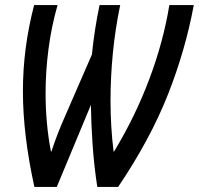

<svg xmlns="http://www.w3.org/2000/svg" viewBox="-20 -734 781 754"><path d="M115 0Q70 -205 70 -375Q70 -462 81 -545.5Q92 -629 114 -714H206Q182 -630 170.5 -542Q159 -454 159 -367Q159 -249 180 -139H182Q193 -173 206.5 -208Q220 -243 237 -281L341 -520Q346 -570 353.5 -618.5Q361 -667 371 -714H452Q433 -623 423.5 -528Q414 -433 414 -338Q414 -288 417 -238Q420 -188 426 -139H428Q512 -278 567 -425Q622 -572 645 -714H741Q708 -536 639 -361.5Q570 -187 444 0H362Q349 -86 343.5 -167.5Q338 -249 337 -322L203 0Z"/></svg>

Font: Noto Sans ExtraCondensed Medium
Style: Italic
Weight: 500
Width: 2
Italic angle: -12°
Designer: Monotype Design Team
Foundry: Monotype Imaging Inc.
Version: Version 2.013; ttfautohint (v1.8.4.7-5d5b)